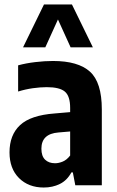

<svg xmlns="http://www.w3.org/2000/svg" viewBox="-20 -828 521 858"><path d="M175.5 10Q107.5 10 65 -32.2Q22.5 -74.5 22.5 -147Q22.5 -225 69.8 -269Q117 -313 224.5 -321L293.5 -327V-345.5Q293.5 -398.5 270 -418.5Q246.5 -438.5 189 -438.5Q160.5 -438.5 126.8 -433.8Q93 -429 61 -419V-536Q95.5 -545.5 137.5 -550.5Q179.5 -555.5 217 -555.5Q329 -555.5 382 -507.8Q435 -460 435 -339V0H316.5L305.5 -57.5H299Q279.5 -21.5 247.2 -5.8Q215 10 175.5 10ZM165 -163.5Q165 -130.5 181.5 -114.5Q198 -98.5 226 -98.5Q242.5 -98.5 260.5 -106Q278.5 -113.5 293.5 -133V-240.5L241 -236Q165 -230 165 -163.5ZM83 -616.5 176.5 -808H301.5L395 -616.5H295.5L239 -741L182.5 -616.5Z"/></svg>

Font: Encode Sans Condensed Condensed
Style: Bold
Weight: 700
Width: 3
Designer: Multiple Designers
Foundry: Impallari Type
Version: Version 3.000; ttfautohint (v1.8.3) -l 8 -r 50 -G 200 -x 14 